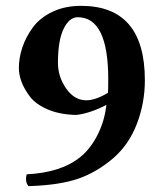

<svg xmlns="http://www.w3.org/2000/svg" viewBox="-20 -630 554 660"><path d="M351.1 -311Q352.1 -322.3 352.1 -357.9Q352.1 -570.8 247.1 -570.8Q218.3 -570.8 198.7 -531Q179.2 -491.2 179.2 -414.1Q179.2 -366.2 207.5 -325.7Q235.8 -285.2 276.9 -285.2Q308.1 -285.2 351.1 -311ZM71.8 -30.8Q190.9 -36.6 256.8 -90.8Q292 -119.6 315.9 -167.5Q339.8 -215.3 345.7 -269.5Q292 -241.2 243.2 -234.9Q186 -235.8 144 -253.9Q102.1 -272 82 -299.1Q62 -326.2 53.5 -350.1Q44.9 -374 44.9 -396Q44.9 -431.2 56.9 -467Q68.8 -502.9 93 -535.9Q117.2 -568.8 160.2 -589.4Q203.1 -609.9 258.8 -609.9Q478 -609.9 478 -354Q478 -276.9 450.9 -205.3Q423.8 -133.8 370.1 -86.9Q312 -37.1 247.1 -15.1Q182.1 6.8 78.1 9.8Q64.9 -4.9 71.8 -30.8Z"/></svg>

Font: Linux Biolinum
Style: Bold
Weight: 700
Designer: Philipp H. Poll
Foundry: Philipp H. Poll
Version: Version 1.3.2 ; ttfautohint (v0.9)